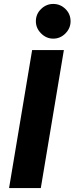

<svg xmlns="http://www.w3.org/2000/svg" viewBox="-20 -954 378 974"><path d="M26 0 143 -700H304L187 0ZM250 -758Q215 -758 188.5 -784.5Q162 -811 162 -846Q162 -883 188.5 -908.5Q215 -934 250 -934Q286 -934 312 -908.5Q338 -883 338 -846Q338 -811 312 -784.5Q286 -758 250 -758Z"/></svg>

Font: Figtree ExtraBold
Style: Italic
Weight: 800
Italic angle: -9.5°
Foundry: Erik Kennedy
Version: Version 2.001;gftools[0.9.30]